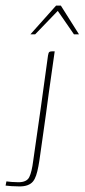

<svg xmlns="http://www.w3.org/2000/svg" viewBox="-41 -583 303 688"><path d="M-18 67Q-13 68 1 69Q15 70 25 70Q55 70 64 51.5Q73 33 78 -7Q92 -101 105 -195.5Q118 -290 131 -384Q132 -389 133 -392.5Q134 -396 137 -397.5Q140 -399 146 -399Q148 -399 150.5 -399Q153 -399 155 -399Q150 -362 144.5 -325Q139 -288 134 -251Q129 -214 124 -176.5Q119 -139 113.5 -102Q108 -65 103 -28Q100 -5 96.5 13.5Q93 32 88.5 45.5Q84 59 77 67.5Q70 76 58 80.5Q46 85 29 85Q14 85 0 84Q-14 83 -21 82Q-20 78 -19.5 74.5Q-19 71 -18 67ZM68 -460 160 -563H177L242 -460H224L166 -544L85 -460Z"/></svg>

Font: Genos Thin Thin
Style: Italic
Weight: 250
Italic angle: -8°
Version: Version 1.010